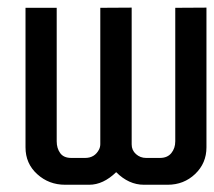

<svg xmlns="http://www.w3.org/2000/svg" viewBox="-20 -497 574 514"><path d="M291 -36.1Q256.3 -2.4 218.8 -2.4H154.3Q110.8 -2.4 79.6 -30.8Q48.3 -59.1 48.3 -102.5V-476.1H131.8V-118.7Q131.8 -100.1 141.1 -87.2Q150.4 -74.2 170.9 -74.2H208Q233.4 -74.2 245.1 -96.7Q248.5 -103.5 248.5 -111.3V-476.1L332.5 -476.6V-110.4Q332.5 -94.7 344 -84.5Q355.5 -74.2 371.1 -74.2H408.2Q428.2 -74.2 438.7 -87.2Q449.2 -100.1 449.2 -118.7V-476.1L532.7 -476.6V-102.5Q532.7 -60.1 502.4 -31.2Q472.2 -2.4 428.7 -2.4H365.2Q324.7 -2.4 291 -36.1Z"/></svg>

Font: Uroob
Style: Regular
Weight: 400
Designer: Hussain K H
Foundry: Swanthanthra Malayalam Computing(http://smc.org.in)
Version: Version 2.0.0+20200101